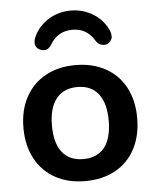

<svg xmlns="http://www.w3.org/2000/svg" viewBox="-53 -785 681 839"><g transform="rotate(-5 287.5 -366.0)"><path d="M380.1 -128.9Q412.1 -168.9 412.1 -246.6Q412.1 -324.2 380.1 -364.5Q348.1 -404.8 288.1 -404.8Q228 -404.8 195.6 -364.5Q163.1 -324.2 163.1 -246.6Q163.1 -168.9 195.1 -128.9Q227.1 -88.9 287.6 -88.9Q348.1 -88.9 380.1 -128.9ZM69.1 -112.1Q38.1 -169.9 38.1 -247.1Q38.1 -324.2 69.1 -381.6Q100.1 -439 156.5 -470Q212.9 -501 287.8 -501Q362.8 -501 419.4 -470Q476.1 -439 506.6 -381.6Q537.1 -324.2 537.1 -247.1Q537.1 -169.9 506.6 -112.1Q476.1 -54.2 419.4 -23.2Q362.8 7.8 287.8 7.8Q212.9 7.8 156.5 -23.2Q100.1 -54.2 69.1 -112.1ZM122.1 -631.8Q141.1 -680.7 186.5 -710.4Q231.9 -740.2 288.1 -740.2Q344.2 -740.2 389.6 -710.7Q435.1 -681.2 454.1 -631.8Q457 -623 457 -611.3Q457 -599.6 446.3 -588.9Q435.5 -578.1 422.9 -578.1Q397.5 -578.1 384.8 -600.1Q351.6 -656.2 287.8 -656Q224.1 -655.8 190.9 -600.1Q177.7 -578.1 159.2 -578.1Q140.6 -578.1 129.9 -588.6Q119.1 -599.1 119.1 -611.1Q119.1 -623 122.1 -631.8Z"/></g></svg>

Font: Nunito-Bold
Style: Bold
Weight: 700
Designer: Vernon Adams
Foundry: newtypography
Version: Version 3.000